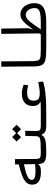

<svg xmlns="http://www.w3.org/2000/svg" viewBox="1097 -1830 736 2970"><g transform="rotate(-90 1465.0 -345.0)"><path d="M288.6 -80.1Q197.8 -80.1 145.8 -111.6Q93.8 -143.1 93.8 -216.8Q93.8 -270.5 129.4 -307.4Q165 -344.2 235.1 -371.3Q305.2 -398.4 407.7 -422.9L406.7 -480.5H489.3L491.2 -162.6Q491.7 -127.9 498.3 -110.6Q504.9 -93.3 525.1 -87.6Q545.4 -82 585.9 -82Q606.4 -82 614.3 -74.2Q622.1 -66.4 622.1 -44.9Q622.1 -21 613.5 -9.3Q605 2.4 580.1 2.4Q518.6 2.4 482.9 -8.5Q447.3 -19.5 431.2 -45.4Q415 -71.3 412.6 -116.2H400.4Q389.6 -95.2 362.1 -87.6Q334.5 -80.1 288.6 -80.1ZM408.7 -342.8Q282.7 -317.9 224.9 -290Q167 -262.2 167 -223.6Q167 -190.9 199 -177.5Q231 -164.1 305.7 -164.1Q326.7 -164.1 356 -165.8Q385.3 -167.5 411.1 -171.4Z M580.1 2.4 585.9 -82Q674.8 -82 726.6 -84.5Q778.3 -86.9 803 -94.2Q827.6 -101.6 835.2 -116.2Q842.8 -130.9 843.3 -155.8L847.2 -321.3L926.3 -323.2L923.8 -160.6Q923.8 -127 929.4 -110.1Q935.1 -93.3 955.1 -87.6Q975.1 -82 1018.6 -82H1171.9Q1207 -82 1207 -44.9Q1207 -17.1 1195.3 -7.3Q1183.6 2.4 1166 2.4H1007.3Q941.4 2.4 911.6 -14.6Q881.8 -31.7 870.1 -67.4H859.9Q845.2 -38.6 815.9 -23.4Q786.6 -8.3 730.7 -2.9Q674.8 2.4 580.1 2.4ZM951.7 -387.2 890.6 -448.2 829.6 -387.2 761.2 -456.1 829.6 -524.9 890.6 -463.4 951.7 -524.9 1020 -456.1Z M1163.6 2.4 1171.9 -82Q1240.2 -82 1284.4 -82.3Q1328.6 -82.5 1368.7 -84V-91.8Q1346.2 -102.5 1328.4 -129.2Q1310.5 -155.8 1310.5 -206.1Q1310.5 -290.5 1363 -332.8Q1415.5 -375 1500.5 -375Q1535.2 -375 1572.3 -367.2Q1609.4 -359.4 1639.2 -346.7L1632.3 -277.3Q1605 -284.2 1576.7 -288.8Q1548.3 -293.5 1516.6 -293.5Q1454.6 -293.5 1423.6 -270Q1392.6 -246.6 1392.6 -194.3Q1392.6 -139.6 1418.5 -118.9Q1444.3 -98.1 1510.7 -98.1Q1540 -98.1 1584 -104.2Q1627.9 -110.4 1681.2 -120.6L1689 -45.4Q1606.9 -21.5 1517.3 -11.5Q1427.7 -1.5 1337.6 0.5Q1247.6 2.4 1163.6 2.4Z M2337.9 2.4Q2326.7 2.4 2315.7 2.4Q2304.7 2.4 2293.9 2.4Q2236.3 2.4 2186 2.2Q2135.7 2 2089.8 -1Q2027.3 -5.4 1990.7 -22.5Q1954.1 -39.6 1938.5 -77.6Q1922.9 -115.7 1922.4 -182.1L1918.5 -693.4H2000.5L2004.4 -209Q2004.9 -157.7 2012.9 -131.3Q2021 -105 2043.2 -95.2Q2065.4 -85.4 2108.4 -84Q2149.9 -82.5 2195.6 -82.3Q2241.2 -82 2300.3 -82Q2310.5 -82 2321.5 -82Q2332.5 -82 2343.8 -82Q2367.2 -82 2367.2 -43.9Q2367.2 -19 2359.6 -8.3Q2352.1 2.4 2337.9 2.4Z M2337.9 2.4 2343.8 -82H2418.9Q2426.8 -94.7 2433.6 -106L2425.8 -693.4H2507.8L2513.2 -304.7Q2513.7 -277.8 2509.5 -256.6Q2505.4 -235.4 2494.1 -212.9L2500 -208.5Q2564.5 -302.7 2617.2 -350.1Q2669.9 -397.5 2725.6 -397.5Q2774.4 -397.5 2814 -370.1Q2853.5 -342.8 2877.2 -293.9Q2900.9 -245.1 2900.9 -181.2Q2900.9 -119.6 2873.8 -78.9Q2846.7 -38.1 2782 -17.8Q2717.3 2.4 2604.5 2.4ZM2496.6 -82H2611.8Q2700.7 -82 2746.6 -92.5Q2792.5 -103 2809.1 -124Q2825.7 -145 2825.7 -175.8Q2825.7 -210.4 2813 -242.2Q2800.3 -273.9 2776.1 -294.4Q2752 -314.9 2717.8 -314.9Q2668.9 -314.9 2616 -250.5Q2563 -186 2496.6 -82Z"/></g></svg>

Font: Cascadia Code PL SemiLight
Style: Regular
Weight: 350
Monospace: yes
Designer: Aaron Bell
Foundry: Saja Typeworks
Version: Version 2404.023; ttfautohint (v1.8.4)